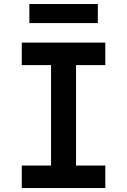

<svg xmlns="http://www.w3.org/2000/svg" viewBox="-20 -944 639 964"><path d="M127.4 -828.1V-923.8H471.2V-828.1ZM89.4 0V-112.8H236.3V-617.2H89.4V-730H508.8V-617.2H361.8V-112.8H508.8V0Z"/></svg>

Font: UDEV Gothic 35
Style: Bold
Weight: 700
Version: v2.1.0; ttfautohint (v1.8.4.7-5d5b-dirty) -l 6 -r 45 -G 200 